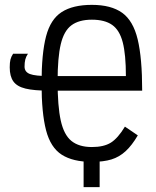

<svg xmlns="http://www.w3.org/2000/svg" viewBox="-20 -652 640 790"><path d="M324 118V0H292V-24H390V118ZM358 14Q280 14 234 -15.5Q188 -45 169.5 -116Q151 -187 151 -309Q151 -432 169.5 -502.5Q188 -573 234 -602.5Q280 -632 358 -632Q437 -632 482.5 -599.5Q528 -567 546.5 -490Q565 -413 565 -279H182Q120 -279 85 -287.5Q50 -296 35 -317Q20 -338 20 -375Q20 -395 23 -407Q26 -419 34 -431H95Q87 -419 84 -407Q81 -395 81 -378Q81 -356 103 -347.5Q125 -339 182 -339H498Q498 -428 485 -478Q472 -528 441.5 -549.5Q411 -571 358 -571Q305 -571 274 -548Q243 -525 230 -470Q217 -415 217 -318Q217 -215 230 -156Q243 -97 274 -72Q305 -47 358 -47Q407 -47 436 -65Q465 -83 494 -131L547 -95Q523 -54 497 -30Q471 -6 438.5 4Q406 14 358 14Z"/></svg>

Font: Victor Mono Light
Style: Regular
Weight: 300
Monospace: yes
Designer: Rune Bjørnerås
Version: Version 1.561;gftools[0.9.30]